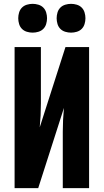

<svg xmlns="http://www.w3.org/2000/svg" viewBox="-20 -980 540 1000"><path d="M56 0V-735H193V-441Q193 -410 191.5 -379Q190 -348 187 -317L321 -735H444V0H307V-294Q307 -325 308.5 -356Q310 -387 313 -418L179 0ZM350 -810Q335 -810 320 -814.5Q305 -819 294.5 -829.5Q284 -840 279.5 -855Q275 -870 275 -885Q275 -900 279.5 -915Q284 -930 294.5 -940.5Q305 -951 320 -955.5Q335 -960 350 -960Q365 -960 380 -955.5Q395 -951 405.5 -940.5Q416 -930 420.5 -915Q425 -900 425 -885Q425 -870 420.5 -855Q416 -840 405.5 -829.5Q395 -819 380 -814.5Q365 -810 350 -810ZM150 -810Q135 -810 120 -814.5Q105 -819 94.5 -829.5Q84 -840 79.5 -855Q75 -870 75 -885Q75 -900 79.5 -915Q84 -930 94.5 -940.5Q105 -951 120 -955.5Q135 -960 150 -960Q165 -960 180 -955.5Q195 -951 205.5 -940.5Q216 -930 220.5 -915Q225 -900 225 -885Q225 -870 220.5 -855Q216 -840 205.5 -829.5Q195 -819 180 -814.5Q165 -810 150 -810Z"/></svg>

Font: Iosevka Heavy
Style: Regular
Weight: 900
Monospace: yes
Designer: Belleve Invis
Foundry: Belleve Invis
Version: Version 32.5.0; ttfautohint (v1.8.4)